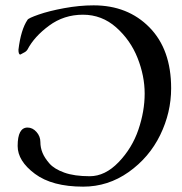

<svg xmlns="http://www.w3.org/2000/svg" viewBox="-20 -683 680 718"><path d="M49 -497Q58 -572 83 -609Q86 -615 124.5 -628.5Q163 -642 220 -652.5Q277 -663 330 -663Q458 -663 539 -580.5Q620 -498 620 -353Q620 -262 579 -178Q538 -94 461 -39.5Q384 15 291 15Q175 15 110.5 -33Q46 -81 46 -137Q46 -206 83 -206Q102 -206 116.5 -189.5Q131 -173 131 -152Q131 -131 139 -111.5Q147 -92 165 -71.5Q183 -51 220.5 -37.5Q258 -24 315.5 -24Q373 -24 423.5 -76.5Q474 -129 497.5 -198Q521 -267 521 -333Q521 -399 494.5 -466Q468 -533 414.5 -580.5Q361 -628 290 -628Q219 -628 163.5 -587Q108 -546 83 -498Q78 -490 69 -486L58 -480Q57 -479 56 -479Q49 -479 49 -497Z"/></svg>

Font: EB Garamond
Style: Regular
Weight: 400
Version: Version 0.012